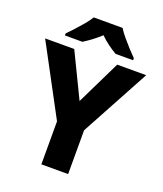

<svg xmlns="http://www.w3.org/2000/svg" viewBox="-165 -1131 973 1146"><g transform="rotate(20 321.0 -558.5)"><path d="M321 -526 458 -807H642L406 -371V-93H236V-366L0 -807H185ZM413 -1024Q427 -1001 450 -973.5Q473 -946 496.5 -920.5Q520 -895 538 -877V-864H427Q401 -879 373.5 -899Q346 -919 321 -944Q294 -919 268.5 -900Q243 -881 216 -864H105V-877Q124 -896 147.5 -921.5Q171 -947 193.5 -974Q216 -1001 230 -1024Z"/></g></svg>

Font: Noto Sans Telugu UI ExtraBold
Style: Regular
Weight: 800
Designer: Jelle Bosma - Monotype Design Team
Foundry: Monotype Imaging Inc.
Version: Version 2.005; ttfautohint (v1.8.4.7-5d5b)